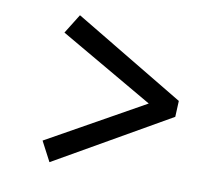

<svg xmlns="http://www.w3.org/2000/svg" viewBox="-62 -608 706 640"><g transform="rotate(10 291.0 -288.0)"><path d="M159.2 -538.1 118.2 -472.2 436 -288.1 108.9 -105 144 -38.1 530.8 -259.8 533.2 -314Z"/></g></svg>

Font: Literata Book SemiBold
Style: Italic
Weight: 600
Italic angle: -3°
Designer: Latin by Veronika Burian and Jose Scaglione. Greek by Irene Vlachou. Cyrillic by Vera Evstafieva
Foundry: TypeTogether
Version: Version 1.003;PS 001.003;hotconv 1.0.88;makeotf.lib2.5.64775